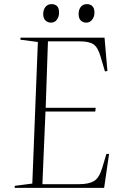

<svg xmlns="http://www.w3.org/2000/svg" viewBox="-20 -913 587 933"><path d="M164 -709 79 -720 80 -730H488L502 -568L490 -566L469 -637Q456 -683 434.5 -697.5Q413 -712 369 -712H213L202 -389H445L443 -371H201L186 -18H364Q411 -18 436.5 -33Q462 -48 477 -98L497 -165H510L486 0H51L52 -10L137 -21ZM190 -845Q190 -866 201 -879.5Q212 -893 231 -893Q247 -893 257 -883.5Q267 -874 267 -851Q267 -832 256.5 -817.5Q246 -803 228 -803Q212 -803 201 -813.5Q190 -824 190 -845ZM362 -845Q362 -866 372.5 -879.5Q383 -893 402 -893Q419 -893 429 -883Q439 -873 439 -851Q439 -832 428 -817.5Q417 -803 399 -803Q383 -803 372.5 -813.5Q362 -824 362 -845Z"/></svg>

Font: Literata 72pt ExtraLight
Style: Italic
Weight: 200
Italic angle: -2°
Designer: Latin by Veronika Burian and Jose Scaglione. Greek by Irene Vlachou. Cyrillic by Vera Evstafieva
Foundry: TypeTogether
Version: Version 3.002